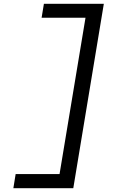

<svg xmlns="http://www.w3.org/2000/svg" viewBox="-20 -843 640 1006"><path d="M50 143 62 69H292L428 -750H198L210 -823H524L364 143Z"/></svg>

Font: Iosevka Custom Oblique
Style: Regular
Weight: 400
Italic angle: -9°
Designer: Belleve Invis
Foundry: Belleve Invis
Version: Version 27.0.1